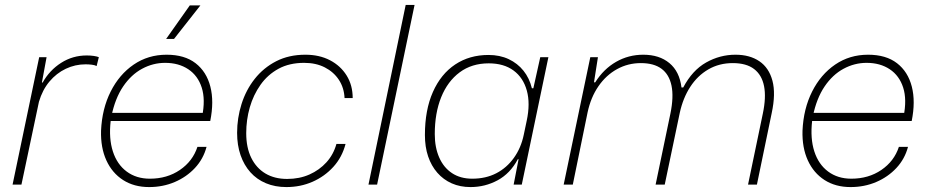

<svg xmlns="http://www.w3.org/2000/svg" viewBox="-20 -749 3777 779"><path d="M31 0 139 -517H169L150 -414H153Q181 -464 228 -494Q275 -524 332 -524Q348 -524 361 -522Q374 -520 381 -517L372 -481Q365 -485 352.5 -486.5Q340 -488 327 -488Q285 -488 247 -470Q209 -452 180.5 -418Q152 -384 138 -336L67 0Z M585 10Q524 10 479.5 -18.5Q435 -47 411.5 -98.5Q388 -150 390 -219Q394 -308 429 -377.5Q464 -447 522.5 -487Q581 -527 656 -527Q729 -527 773.5 -492.5Q818 -458 833.5 -397.5Q849 -337 833 -258H429Q421 -187 438 -134.5Q455 -82 494 -53Q533 -24 588 -24Q658 -24 710 -59.5Q762 -95 781 -153H818Q805 -104 771 -67.5Q737 -31 689 -10.5Q641 10 585 10ZM432 -277 419 -291H817L800 -276Q814 -345 798.5 -393.5Q783 -442 744 -468Q705 -494 650 -494Q601 -494 556.5 -470Q512 -446 479.5 -398Q447 -350 432 -277ZM654 -591 750 -727H793L686 -591Z M1142 10Q1096 10 1059 -5.5Q1022 -21 996 -50Q970 -79 956 -119.5Q942 -160 942 -210Q942 -270 960 -327Q978 -384 1013.5 -429Q1049 -474 1100.5 -500.5Q1152 -527 1219 -527Q1276 -527 1319 -504.5Q1362 -482 1386.5 -442.5Q1411 -403 1411 -351H1378Q1376 -393 1355 -425Q1334 -457 1298 -475.5Q1262 -494 1214 -494Q1154 -494 1110 -470Q1066 -446 1037 -405Q1008 -364 993.5 -313.5Q979 -263 979 -209Q979 -150 999.5 -108.5Q1020 -67 1057 -45Q1094 -23 1145 -23Q1195 -23 1235.5 -41Q1276 -59 1304.5 -90.5Q1333 -122 1345 -165H1382Q1368 -111 1332.5 -72Q1297 -33 1248 -11.5Q1199 10 1142 10Z M1475 0 1626 -729H1662L1510 0Z M1889 10Q1847 10 1813 -5Q1779 -20 1754.5 -48Q1730 -76 1717 -114.5Q1704 -153 1704 -201Q1704 -303 1736.5 -376Q1769 -449 1827 -487.5Q1885 -526 1962 -526Q2008 -526 2044 -509Q2080 -492 2104 -462Q2128 -432 2138 -391H2144L2172 -517H2205L2097 0H2064L2084 -103H2081Q2050 -45 1999 -17.5Q1948 10 1889 10ZM1896 -24Q1951 -24 1993.5 -46Q2036 -68 2065 -108.5Q2094 -149 2105 -202L2117 -259Q2132 -329 2117.5 -381.5Q2103 -434 2063.5 -463Q2024 -492 1963 -492Q1894 -492 1845 -455.5Q1796 -419 1770 -354.5Q1744 -290 1744 -205Q1744 -151 1762 -110Q1780 -69 1814 -46.5Q1848 -24 1896 -24Z M2267 0 2375 -517H2406L2390 -415H2395Q2429 -469 2479.5 -498Q2530 -527 2590 -527Q2655 -527 2696 -493Q2737 -459 2745 -394H2752Q2789 -464 2845 -495.5Q2901 -527 2964 -527Q3022 -527 3061 -500.5Q3100 -474 3114 -421.5Q3128 -369 3111 -290L3051 0H3015L3075 -288Q3089 -354 3080 -399.5Q3071 -445 3039.5 -469Q3008 -493 2953 -493Q2898 -493 2854 -467.5Q2810 -442 2780.5 -396.5Q2751 -351 2738 -291L2677 0H2640L2700 -288Q2714 -356 2704.5 -401.5Q2695 -447 2664 -470Q2633 -493 2580 -493Q2528 -493 2483.5 -468.5Q2439 -444 2408 -399Q2377 -354 2364 -293L2304 0Z M3431 10Q3370 10 3325.5 -18.5Q3281 -47 3257.5 -98.5Q3234 -150 3236 -219Q3240 -308 3275 -377.5Q3310 -447 3368.5 -487Q3427 -527 3502 -527Q3575 -527 3619.5 -492.5Q3664 -458 3679.5 -397.5Q3695 -337 3679 -258H3275Q3267 -187 3284 -134.5Q3301 -82 3340 -53Q3379 -24 3434 -24Q3504 -24 3556 -59.5Q3608 -95 3627 -153H3664Q3651 -104 3617 -67.5Q3583 -31 3535 -10.5Q3487 10 3431 10ZM3278 -277 3265 -291H3663L3646 -276Q3660 -345 3644.5 -393.5Q3629 -442 3590 -468Q3551 -494 3496 -494Q3447 -494 3402.5 -470Q3358 -446 3325.5 -398Q3293 -350 3278 -277Z"/></svg>

Font: Mona Sans
Style: Italic
Weight: 200
Italic angle: -11.6951°
Designer: Deni Anggara
Foundry: GitHub
Version: Version 2.000